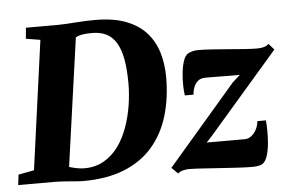

<svg xmlns="http://www.w3.org/2000/svg" viewBox="-63 -827 1376 914"><g transform="rotate(-5 624.5 -369.5)"><path d="M91 -743H245Q286 -744 330.8 -747.5Q375.5 -751 419 -751Q506.5 -751.5 567.2 -728.8Q628 -706 665 -665Q702 -624 718.8 -569Q735.5 -514 735.5 -450.5Q735.5 -349.5 710.2 -265.8Q685 -182 632 -120.5Q579 -59 496 -25.5Q413 8 298 8Q287.5 8 271.5 6.8Q255.5 5.5 237 4Q218.5 2.5 200 1.2Q181.5 0 165.5 0H-11L-5 -49.5L70 -63.5L154.5 -679.5L86 -690.5ZM233 -30.5 221 -74.5Q219 -71.5 234 -66.2Q249 -61 270.5 -56.5Q292 -52 309 -52Q363 -52 403.8 -75.5Q444.5 -99 473 -138.5Q501.5 -178 519.2 -227.8Q537 -277.5 545.5 -331Q554 -384.5 554 -435Q554 -504 545 -552.5Q536 -601 517.2 -631.8Q498.5 -662.5 470 -676.5Q441.5 -690.5 402 -690.5Q377 -690.5 360.5 -688Q344 -685.5 334 -681.5Q324 -677.5 317.5 -673L327 -700ZM1085.5 -430.5Q1071.5 -430.5 1054.5 -430.5Q1037.5 -430.5 1019.5 -430.8Q1001.5 -431 984 -431.2Q966.5 -431.5 950.2 -431.5Q934 -431.5 920.5 -431.5Q900 -431.5 886.8 -421.2Q873.5 -411 866.5 -394Q859.5 -377 858 -356H816.5Q813.5 -373 812.8 -402Q812 -431 815.2 -463Q818.5 -495 826.8 -520.2Q835 -545.5 850.5 -554.5Q856 -557.5 868.5 -561.5Q881 -565.5 899 -565.5Q926 -565.5 964.2 -563Q1002.5 -560.5 1043.2 -557Q1084 -553.5 1120.2 -551Q1156.5 -548.5 1179.5 -548.5Q1198 -548.5 1211.5 -552.5Q1225 -556.5 1234.5 -565.5L1260 -536.5L928 -153L900.5 -123.5Q920.5 -123.5 941 -123.5Q961.5 -123.5 983.8 -123.5Q1006 -123.5 1030.2 -123.5Q1054.5 -123.5 1081.5 -123.5Q1107.5 -123.5 1127 -147Q1146.5 -170.5 1150 -204H1190.5Q1192.5 -186.5 1193 -157Q1193.5 -127.5 1190.8 -95.2Q1188 -63 1180 -36.8Q1172 -10.5 1157.5 0.5Q1151.5 5.5 1138.2 8.2Q1125 11 1105.5 11Q1077 11 1035.2 8.5Q993.5 6 949 3Q904.5 0 865.8 -2.5Q827 -5 804 -5Q793 -5 777.2 -1.2Q761.5 2.5 752.5 11.5L722.5 -18L1049.5 -398Z"/></g></svg>

Font: Merriweather 24pt Black
Style: Italic
Weight: 900
Italic angle: -7.8°
Designer: Eben Sorkin
Foundry: Eben Sorkin
Version: Version 2.101